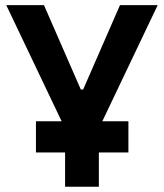

<svg xmlns="http://www.w3.org/2000/svg" viewBox="-20 -713 626 733"><path d="M117.2 -130.9V-250H470.2V-130.9ZM235.8 -207 3.9 -693.4H147.9L288.6 -371.1H297.4L438 -693.4H582L350.1 -207ZM228.5 0V-341.8H357.4V0Z"/></svg>

Font: Cascadia Mono PL
Style: Regular
Weight: 400
Monospace: yes
Designer: Aaron Bell
Foundry: Saja Typeworks
Version: Version 2102.003